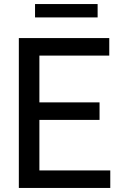

<svg xmlns="http://www.w3.org/2000/svg" viewBox="-20 -928 593 948"><path d="M174.5 -86.5H524.5V0H73V-740H519.5V-653.5H174.5V-422.5H471.5V-336H174.5ZM153 -842V-908H462V-842Z"/></svg>

Font: Encode Sans Semi Condensed Medium
Style: Regular
Weight: 500
Width: 4
Designer: Multiple Designers
Foundry: Impallari Type
Version: Version 2.000